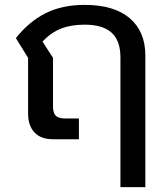

<svg xmlns="http://www.w3.org/2000/svg" viewBox="-20 -570 680 786"><path d="M473 -335Q473 -404 436.5 -436.5Q400 -469 327 -469Q271 -469 230 -453Q189 -437 154 -400L197 -333V-135Q197 -107 208.5 -96Q220 -85 247 -85H303V0H197Q147 0 121 -28Q95 -56 95 -105V-333L45 -414Q98 -481 166 -515.5Q234 -550 327 -550Q447 -550 511 -495.5Q575 -441 575 -343V196H473Z"/></svg>

Font: Prompt
Style: Regular
Weight: 400
Designer: Katatrad Team
Foundry: CadsonDemak
Version: Version 1.001